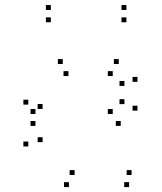

<svg xmlns="http://www.w3.org/2000/svg" viewBox="-20 -750 660 780"><path d="M504.5 10V-10H484.5V10ZM514.5 -39V-59H494.5V-39ZM283 -39V-59H263V-39ZM153 -172.5V-192.5H133V-172.5ZM153 -307.5V-327.5H133V-307.5ZM258 -441V-461H238V-441ZM438 -441V-461H418V-441ZM485.5 -401V-421H465.5V-401ZM485.5 -327V-347H465.5V-327ZM438 -287V-307H418V-287ZM124 -287V-307H104V-287ZM124 -238.5V-258.5H104V-238.5ZM470.5 -238.5V-258.5H450.5V-238.5ZM538.5 -300.5V-320.5H518.5V-300.5ZM538.5 -417.5V-437.5H518.5V-417.5ZM462.5 -490V-510H442.5V-490ZM235 -490V-510H215V-490ZM95 -325V-345H75V-325ZM95 -155V-175H75V-155ZM260 10V-10H240V10ZM493.5 -659.5V-679.5H473.5V-659.5ZM493.5 -709.5V-729.5H473.5V-709.5ZM186.5 -709.5V-729.5H166.5V-709.5ZM186.5 -659.5V-679.5H166.5V-659.5Z"/></svg>

Font: Monaspace Krypton Dots Var
Style: Regular
Weight: 400
Designer: Riley Cran and the Lettermatic Team
Version: Version 1.100 (Monaspace Krypton Dots)